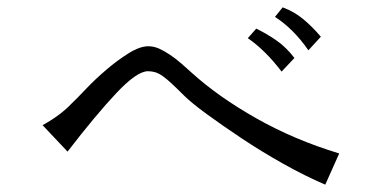

<svg xmlns="http://www.w3.org/2000/svg" viewBox="-20 -598 1040 523"><path d="M866 -95Q810 -119 750.5 -152.5Q691 -186 638.5 -221Q586 -256 543.5 -287Q501 -318 480 -339Q461 -358 447.5 -370.5Q434 -383 423.5 -390.5Q413 -398 403.5 -401Q394 -404 383 -404Q353 -404 297 -344.5Q241 -285 164 -185L96 -257Q123 -272 142.5 -287Q162 -302 174 -315Q188 -328 213 -354.5Q238 -381 269 -407.5Q300 -434 330.5 -453Q361 -472 384 -472Q399 -472 413.5 -465.5Q428 -459 443.5 -448.5Q459 -438 474 -425Q489 -412 502 -400Q575 -334 678.5 -275.5Q782 -217 904 -180ZM747 -403Q703 -461 655 -494L678 -520Q707 -506 733.5 -487.5Q760 -469 782 -440ZM820 -461Q800 -490 777 -513Q754 -536 729 -552L750 -578Q782 -566 806.5 -545.5Q831 -525 854 -498Z"/></svg>

Font: NanumGothicCoding
Style: Regular
Weight: 400
Monospace: yes
Designer: Kwon Bruce; Nicolas Noh; Sung-woo Choi; Go-un Cha; Soo-hyun Park;
Foundry: NHN Corporation
Version: Version 2.000;PS 1;hotconv 1.0.49;makeotf.lib2.0.14853